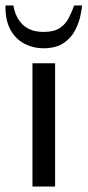

<svg xmlns="http://www.w3.org/2000/svg" viewBox="-44 -684 321 704"><path d="M75 0V-452H158V0ZM114 -507Q79 -507 47 -523Q15 -539 -4.5 -573Q-24 -607 -24 -659V-664H5Q13 -618 40.5 -592.5Q68 -567 116 -567Q154 -567 175 -581Q196 -595 207.5 -617Q219 -639 228 -664H257Q256 -652 251 -627Q246 -602 232 -574Q218 -546 190 -526.5Q162 -507 114 -507Z"/></svg>

Font: Belleza
Style: Regular
Weight: 400
Designer: Eduardo Rodriguez Tunni
Foundry: Eduardo Rodriguez Tunni
Version: Version 1.003; ttfautohint (v1.8.4.7-5d5b)